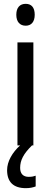

<svg xmlns="http://www.w3.org/2000/svg" viewBox="-20 -758 265 1001"><path d="M114 -738C84 -738 65 -719 65 -681C65 -644 84 -624 114 -624C143 -624 161 -644 161 -681C161 -719 144 -738 114 -738ZM85 117C85 78 102 44 147 0H154V-537H71V0H85C45 36 17 83 17 129C17 190 49 223 115 223C136 223 153 219 166 214V158C158 161 147 164 130 164C101 164 85 148 85 117Z"/></svg>

Font: Noto Sans Sinhala UI Condensed
Style: Regular
Weight: 400
Width: 3
Designer: Jelle Bosma - Monotype Design Team
Foundry: Monotype Imaging Inc.
Version: Version 2.006